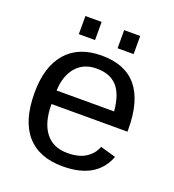

<svg xmlns="http://www.w3.org/2000/svg" viewBox="-128 -785 811 895"><g transform="rotate(20 278.0 -337.5)"><path d="M134.8 -245.6Q134.8 -154.8 172.4 -105.5Q210 -56.2 282.2 -56.2Q339.4 -56.2 373.8 -79.1Q408.2 -102.1 420.4 -137.2L497.6 -115.2Q450.2 9.8 282.2 9.8Q165 9.8 103.8 -60.1Q42.5 -129.9 42.5 -267.6Q42.5 -398.4 103.8 -468.3Q165 -538.1 278.8 -538.1Q511.7 -538.1 511.7 -257.3V-245.6ZM420.9 -313Q413.6 -396.5 378.4 -434.8Q343.3 -473.1 277.3 -473.1Q213.4 -473.1 176 -430.4Q138.7 -387.7 135.7 -313ZM335.4 -595.2V-685.1H415V-595.2ZM143.1 -595.2V-685.1H223.6V-595.2Z"/></g></svg>

Font: Liberation Sans
Style: Regular
Weight: 400
Designer: Steve Matteson
Foundry: Ascender Corporation
Version: Version 2.00.1